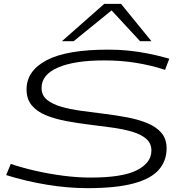

<svg xmlns="http://www.w3.org/2000/svg" viewBox="-20 -968 957 998"><path d="M860 -663 838 -605Q764 -629 686 -641.5Q608 -654 522 -654Q367 -654 281.5 -617Q196 -580 196 -511Q196 -473 223.5 -450Q251 -427 297.5 -413.5Q344 -400 402 -392Q460 -384 521.5 -376.5Q583 -369 641 -358Q699 -347 745.5 -328Q792 -309 819 -277.5Q846 -246 846 -197Q846 -132 805.5 -85.5Q765 -39 674.5 -14.5Q584 10 435 10Q332 10 223 -8Q114 -26 12 -58L36 -116Q95 -96 165.5 -80Q236 -64 309.5 -54.5Q383 -45 450 -45Q617 -45 692 -83.5Q767 -122 767 -185Q767 -223 740 -246.5Q713 -270 666.5 -283.5Q620 -297 562 -305Q504 -313 442.5 -320.5Q381 -328 323 -339Q265 -350 218.5 -369Q172 -388 145 -420.5Q118 -453 118 -503Q118 -600 222.5 -655Q327 -710 542 -710Q598 -710 647.5 -705Q697 -700 748 -690Q799 -680 860 -663ZM302 -754 522 -948H609L767 -754H708L560 -914L363 -754Z"/></svg>

Font: Georama ExtraExtended Light
Style: Italic
Weight: 300
Width: 8
Italic angle: -9°
Designer: Jean-Baptiste Levee
Foundry: Production Type
Version: Version 1.000